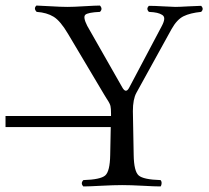

<svg xmlns="http://www.w3.org/2000/svg" viewBox="-125 -670 755 695"><path d="M358.9 -108.9Q359.9 -49.8 377 -34.9Q394 -20 456.1 -18.1Q460 -14.2 460 -7.1Q460 0 456.1 4.9Q436 4.9 391.6 2.4Q347.2 0 317.1 0Q287.1 0 241.5 2.4Q195.8 4.9 176.8 4.9Q165.5 -6.3 176.8 -18.1Q238.8 -20 255.9 -34.9Q272.9 -49.8 273.9 -108.9L275.9 -210H-105V-250H276.9V-258.8Q276.9 -268.1 276.4 -274.9Q275.9 -281.7 274.9 -286.1Q273.9 -290.5 271.5 -295.4Q269 -300.3 267.1 -303.5Q265.1 -306.6 260.7 -313.5Q256.3 -320.3 252.9 -326.2L121.6 -546.9Q93.8 -594.2 69.1 -609.4Q44.4 -624.5 7.8 -627Q-4.4 -639.2 6.8 -649.9Q13.7 -649.9 54.9 -647.5Q96.2 -645 119.1 -645Q141.1 -645 181.2 -647.5Q221.2 -649.9 236.8 -649.9Q248 -637.7 236.8 -627Q192.9 -625 183.8 -616.5Q174.8 -607.9 190.9 -576.2L317.4 -354Q330.6 -330.1 342.3 -352.1L460.9 -576.2Q468.8 -591.3 469.5 -601.1Q470.2 -610.8 462.2 -616Q454.1 -621.1 443.6 -623.5Q433.1 -626 414.1 -627Q402.8 -638.2 414.1 -648.9Q434.1 -648.9 466.1 -647Q498 -645 509.8 -645Q522.9 -645 557.4 -647Q591.8 -648.9 603 -648.9Q614.3 -637.7 603 -627Q563.5 -623 539.6 -611.3Q515.6 -599.6 496.1 -564.9L368.7 -334Q356 -311 356 -267.6Z"/></svg>

Font: Linux Libertine Display
Style: Regular
Weight: 400
Designer: Philipp H. Poll
Foundry: Philipp H. Poll
Version: Version 5.0.9